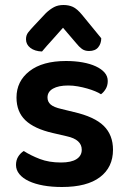

<svg xmlns="http://www.w3.org/2000/svg" viewBox="-20 -733 510 768"><path d="M432 -134Q432 -64 380 -24.5Q328 15 228 15Q187 15 153.5 9Q120 3 95.5 -8.5Q71 -20 57.5 -36.5Q44 -53 44 -73Q44 -92 52.5 -106Q61 -120 75 -129Q103 -111 139.5 -97Q176 -83 224 -83Q265 -83 286 -96.5Q307 -110 307 -134Q307 -175 247 -188L191 -201Q117 -218 81.5 -252Q46 -286 46 -343Q46 -408 98 -448.5Q150 -489 244 -489Q280 -489 310.5 -483.5Q341 -478 363.5 -467.5Q386 -457 398.5 -442.5Q411 -428 411 -409Q411 -391 403 -377.5Q395 -364 384 -356Q375 -362 360.5 -368Q346 -374 328.5 -379Q311 -384 291.5 -387.5Q272 -391 253 -391Q214 -391 192 -378.5Q170 -366 170 -343Q170 -326 182.5 -315Q195 -304 226 -297L275 -285Q358 -266 395 -229.5Q432 -193 432 -134ZM232 -622Q207 -593 188 -572.5Q169 -552 148 -527Q119 -528 101.5 -541.5Q84 -555 84 -576Q84 -592 92.5 -603Q101 -614 117 -631L164 -681Q180 -696 196 -704.5Q212 -713 234 -713Q255 -713 271.5 -705.5Q288 -698 308 -674L385 -580Q385 -559 373 -544Q361 -529 336 -529Q319 -529 307.5 -537.5Q296 -546 285 -560Z"/></svg>

Font: Baloo Thambi 2 SemiBold
Style: Regular
Weight: 600
Designer: Aadarsh Rajan and Ek Type
Foundry: Ek Type
Version: Version 1.640;hotconv 1.0.111;makeotfexe 2.5.65597; ttfautoh